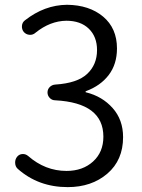

<svg xmlns="http://www.w3.org/2000/svg" viewBox="-20 -766 589 799"><path d="M261.7 12.7Q139.6 12.7 53.7 -63.5Q43 -73.2 43 -89.8Q43 -103.5 51.3 -113.8Q59.6 -124 72.8 -125Q85.9 -126 96.7 -117.2Q168 -54.7 256.8 -54.7Q324.2 -54.7 367.2 -93.8Q410.2 -132.8 410.2 -197.3Q410.2 -337.9 210 -348.6Q196.3 -348.6 187 -358.4Q177.7 -368.2 177.7 -381.3Q177.7 -394.5 187 -403.8Q196.3 -413.1 210 -414.1Q301.8 -419.9 342.8 -458.5Q383.8 -497.1 383.8 -557.6Q383.8 -613.3 349.6 -646.5Q315.4 -679.7 255.9 -679.7Q188.5 -678.7 127.9 -629.9Q117.2 -620.1 103 -621.1Q88.9 -622.1 79.1 -632.8Q70.3 -643.6 71.3 -658.2Q72.3 -672.9 84 -681.6Q165 -745.1 258.8 -746.1Q351.6 -745.1 409.2 -696.8Q466.8 -648.4 466.8 -564.5Q466.8 -499 432.6 -454.1Q398.4 -409.2 337.9 -386.7Q335.9 -385.7 335.9 -383.8Q335.9 -381.8 337.9 -381.8Q405.3 -365.2 448.7 -316.4Q492.2 -267.6 492.2 -195.3Q492.2 -99.6 426.8 -43.5Q361.3 12.7 261.7 12.7Z"/></svg>

Font: Gen Jyuu Gothic Normal
Style: Regular
Weight: 300
Designer: [Source Han Sans]
Ryoko NISHIZUKA  (kana & ideographs); Paul D. Hunt (Latin, Greek & Cyrillic); Wenlong ZHANG  (bopomofo
Version: Version 1.002.20150607